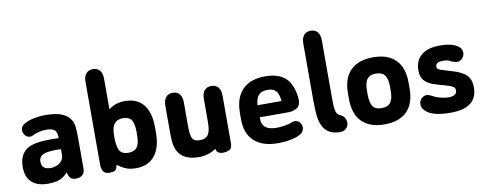

<svg xmlns="http://www.w3.org/2000/svg" viewBox="-57 -897 2965 1173"><g transform="rotate(-10 1425.0 -310.0)"><path d="M274 -252Q254 -253 244 -253Q234 -253 229.5 -253Q225 -253 220 -253Q169 -253 133 -246Q97 -239 75 -224Q27 -191 27 -115Q27 -53 62 -21Q97 11 163 11Q206 11 235 -0.5Q264 -12 286 -38Q291 -11 303 -0.5Q315 10 335 10Q361 10 376 -3.5Q391 -17 391 -40V-225Q391 -281 387.5 -306Q384 -331 371 -349Q352 -378 314.5 -391.5Q277 -405 220 -405Q175 -405 136 -395.5Q97 -386 76 -369Q62 -358 62 -336Q62 -318 75 -304.5Q88 -291 105 -291Q113 -291 122 -296Q140 -305 162.5 -310.5Q185 -316 206 -316Q243 -316 258 -303.5Q273 -291 274 -259ZM276 -183V-147Q276 -127 264 -112Q252 -97 234 -89Q216 -81 196 -81Q168 -81 153.5 -92Q139 -103 139 -129Q139 -154 154.5 -165.5Q170 -177 194.5 -180.5Q219 -184 247 -184Q254 -184 260.5 -184Q267 -184 276 -183Z M610 -371V-561Q610 -595 595 -613Q580 -631 552 -631Q525 -631 510 -613Q495 -595 495 -561V-47Q495 -25 505 -7.5Q515 10 542 10Q562 10 575 5.5Q588 1 594 -30Q624 -8 649 1.5Q674 11 708 11Q784 11 824.5 -39Q865 -89 865 -181V-216Q865 -308 825.5 -356.5Q786 -405 711 -405Q680 -405 654 -396Q628 -387 610 -371ZM610 -185V-209Q610 -259 627.5 -281.5Q645 -304 682 -304Q718 -304 733.5 -282Q749 -260 749 -209V-185Q749 -135 732.5 -112.5Q716 -90 679 -90Q642 -90 627 -111Q612 -132 610 -185Z M1205 -22Q1208 -3 1219.5 3.5Q1231 10 1245 10Q1271 10 1288 1Q1305 -8 1305 -39V-334Q1305 -368 1289.5 -386Q1274 -404 1247 -404Q1219 -404 1204 -386Q1189 -368 1189 -334V-200Q1189 -168 1186 -148Q1183 -128 1175 -115Q1160 -90 1121 -90Q1103 -90 1091 -96Q1079 -102 1073 -117Q1065 -137 1065 -185V-334Q1065 -368 1050 -386Q1035 -404 1007 -404Q980 -404 965 -386Q950 -368 950 -334V-176Q950 -139 952 -115Q954 -91 959 -75Q986 11 1098 11Q1159 11 1205 -22Z M1506 -164H1682Q1713 -164 1736 -177.5Q1759 -191 1759 -226Q1759 -260 1748 -294.5Q1737 -329 1721 -350Q1677 -405 1581 -405Q1489 -405 1440 -355Q1391 -305 1391 -210V-171Q1391 -83 1442 -36Q1493 11 1588 11Q1636 11 1676.5 2Q1717 -7 1736 -22Q1745 -29 1749.5 -38.5Q1754 -48 1754 -58Q1754 -77 1741.5 -90.5Q1729 -104 1711 -104Q1705 -104 1697 -101Q1679 -93 1651 -88Q1623 -83 1596 -83Q1551 -83 1528.5 -100.5Q1506 -118 1506 -154ZM1654 -239H1505Q1508 -282 1526 -301.5Q1544 -321 1582 -321Q1617 -321 1633.5 -302.5Q1650 -284 1654 -239Z M1974 10Q1996 10 2011 -3Q2026 -16 2027 -36Q2027 -57 2018.5 -70.5Q2010 -84 1995 -90Q1982 -95 1974.5 -105Q1967 -115 1964 -135Q1961 -155 1961 -191V-561Q1961 -595 1946 -613Q1931 -631 1903 -631Q1876 -631 1861 -613Q1846 -595 1846 -561V-211Q1846 -139 1852 -101Q1858 -63 1874 -38Q1904 10 1974 10Z M2062 -216V-178Q2062 -86 2110.5 -37.5Q2159 11 2250 11Q2342 11 2390 -37.5Q2438 -86 2438 -178V-216Q2438 -308 2390 -356.5Q2342 -405 2250 -405Q2159 -405 2110.5 -356.5Q2062 -308 2062 -216ZM2322 -209V-185Q2322 -135 2305 -112.5Q2288 -90 2250 -90Q2212 -90 2196 -111Q2180 -132 2179 -185V-209Q2179 -260 2196 -282Q2213 -304 2250 -304Q2288 -304 2305 -282Q2322 -260 2322 -209Z M2659 11Q2826 11 2826 -117Q2826 -167 2799 -194Q2772 -221 2704 -240Q2664 -252 2647 -257.5Q2630 -263 2626 -268.5Q2622 -274 2622 -282Q2622 -296 2633.5 -303Q2645 -310 2669 -310Q2684 -310 2695.5 -307Q2707 -304 2720 -296Q2739 -291 2743.5 -289.5Q2748 -288 2753 -288Q2771 -288 2785 -303Q2799 -318 2799 -337Q2799 -360 2782 -374Q2746 -405 2664 -405Q2590 -405 2550 -372Q2510 -339 2510 -277Q2510 -237 2529 -215.5Q2548 -194 2579.5 -182.5Q2611 -171 2650 -161Q2679 -153 2692.5 -147Q2706 -141 2710.5 -135Q2715 -129 2715 -118Q2715 -84 2664 -84Q2638 -84 2611 -91.5Q2584 -99 2557 -114Q2550 -118 2544.5 -119.5Q2539 -121 2534 -121Q2514 -121 2500 -106Q2486 -91 2486 -71Q2486 -46 2510 -26Q2552 11 2659 11Z"/></g></svg>

Font: Beiruti
Style: Bold
Weight: 700
Designer: Arlette Boutros
Foundry: Boutros
Version: Version 1.41